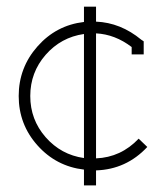

<svg xmlns="http://www.w3.org/2000/svg" viewBox="-20 -520 486 576"><path d="M231.9 -500H268.1V-455.1Q341.8 -452.1 403.8 -400.9L411.1 -396V-356.9H375V-378.9Q325.2 -417 268.1 -419.9V-44.9Q342.8 -47.9 396 -104L421.9 -79.1Q358.9 -11.7 268.1 -8.8V36.1H231.9V-11.2Q148.4 -21 92.3 -84Q36.1 -147 36.1 -231.9Q36.1 -316.9 92.3 -380.6Q148.4 -444.3 231.9 -454.1ZM231.9 -45.9V-418Q163.1 -408.2 116.9 -355.5Q70.8 -302.7 70.8 -231.9Q70.8 -161.1 116.9 -108.4Q163.1 -55.7 231.9 -45.9Z"/></svg>

Font: RawengulkPcs
Style: Regular
Weight: 400
Version: Version 0.92